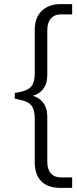

<svg xmlns="http://www.w3.org/2000/svg" viewBox="-20 -732 377 934"><path d="M139 -266Q169 -259 189.5 -233Q210 -207 210 -164V54Q210 92 227.5 111.5Q245 131 276 131H331V182H274Q213 182 181 150Q149 118 149 57V-156Q149 -198 133 -218.5Q117 -239 75 -247L52 -252V-280L75 -284Q117 -292 133 -312.5Q149 -333 149 -375V-587Q149 -647 183.5 -679.5Q218 -712 274 -712H331V-662H276Q245 -662 227.5 -642Q210 -622 210 -584V-368Q210 -324 189.5 -298.5Q169 -273 139 -266Z"/></svg>

Font: Muli Light
Style: Regular
Weight: 300
Designer: Vernon Adams
Foundry: Vernon Adams
Version: Version 2.100